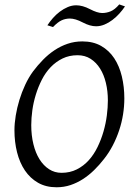

<svg xmlns="http://www.w3.org/2000/svg" viewBox="-20 -813 585 849"><path d="M457 -369.1Q457 -410.2 448.2 -446.5Q439.5 -482.9 422.4 -510Q405.3 -537.1 380.4 -553Q355.5 -568.8 323.2 -568.8Q286.1 -568.8 256.6 -554.4Q227.1 -540 204.1 -516.1Q181.2 -492.2 165 -460.4Q148.9 -428.7 138.4 -394.5Q127.9 -360.4 123 -325.4Q118.2 -290.5 118.2 -259.8Q118.2 -214.4 127.7 -175.5Q137.2 -136.7 154.8 -108.6Q172.4 -80.6 197 -64.7Q221.7 -48.8 252 -48.8Q289.6 -48.8 319.6 -64Q349.6 -79.1 372.3 -104.2Q395 -129.4 411.1 -162.4Q427.2 -195.3 437.5 -231Q447.8 -266.6 452.4 -302.2Q457 -337.9 457 -369.1ZM529.8 -377.9Q529.8 -343.3 524.2 -307.6Q518.6 -272 507.1 -237.3Q495.6 -202.6 478.8 -170.2Q461.9 -137.7 439.9 -109.9Q419.4 -83.5 396.2 -60.8Q373 -38.1 346.9 -21.2Q320.8 -4.4 291.7 5.4Q262.7 15.1 230 15.1Q183.1 15.1 148.2 -4.9Q113.3 -24.9 90.1 -59.3Q66.9 -93.8 55.4 -139.6Q43.9 -185.5 43.9 -236.8Q43.9 -267.6 49.6 -302Q55.2 -336.4 65.7 -370.8Q76.2 -405.3 91.3 -437.7Q106.4 -470.2 126 -497.1Q146.5 -524.4 170.2 -548.6Q193.8 -572.8 220.9 -590.8Q248 -608.9 278.8 -619.4Q309.6 -629.9 344.2 -629.9Q392.1 -629.9 427.2 -609.9Q462.4 -589.8 485.1 -555.4Q507.8 -521 518.8 -475.1Q529.8 -429.2 529.8 -377.9ZM404.8 -696.8Q377.9 -696.8 345.5 -713.9Q313 -731 289.1 -731Q269.5 -731 252.4 -723.1Q235.4 -715.3 214.4 -693.4L189.5 -701.2Q200.2 -717.3 214.1 -733.2Q228 -749 244.6 -761.5Q261.2 -773.9 279.5 -781.7Q297.9 -789.6 316.9 -789.6Q345.2 -789.6 377.9 -772.5Q410.6 -755.4 432.1 -755.4Q450.7 -755.4 469.2 -762.9Q487.8 -770.5 507.3 -793.5L532.7 -784.7Q522 -768.6 507.8 -752.9Q493.7 -737.3 477.3 -724.9Q460.9 -712.4 442.4 -704.6Q423.8 -696.8 404.8 -696.8Z"/></svg>

Font: Akkhara
Style: Italic
Weight: 400
Italic angle: -7°
Designer: J. Victor Gaultney
Version: Version 1.00 June 13, 2006, initial release